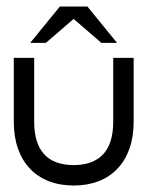

<svg xmlns="http://www.w3.org/2000/svg" viewBox="-20 -572 455 592"><path d="M392.1 -196.8Q392.1 -150.4 379.2 -113.8Q366.2 -77.1 342 -51.8Q317.9 -26.4 283.7 -13.2Q249.5 0 207.5 0Q165 0 130.9 -13.2Q96.7 -26.4 72.5 -51.8Q48.3 -77.1 35.4 -113.8Q22.5 -150.4 22.5 -196.8V-393.6H85.4V-196.8Q85.4 -129.9 116.2 -96.4Q147 -63 207.5 -63Q266.6 -63 297.9 -96.2Q329.1 -129.4 329.1 -196.8V-393.6H392.1ZM250.5 -551.8 250 -551.3 340.8 -439.9H292.5L207 -513.7L121.6 -439.9H73.2L164.1 -551.3L163.6 -551.8H249.5Z"/></svg>

Font: Fibel Sued LRS
Style: Regular
Weight: 400
Designer: Peter Wiegel
Foundry: Peter Wiegel
Version: Version 000.000